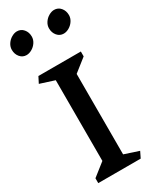

<svg xmlns="http://www.w3.org/2000/svg" viewBox="-274 -1166 987 1230"><g transform="rotate(-30 220.0 -551.5)"><path d="M372 0H58V-36L152 -110V-707L46 -741L69 -786H383V-750L288 -675V-80L394 -45ZM158.9 -1026.4Q158.9 -1003.7 145.5 -983.4Q132.1 -963.2 111.5 -951.4Q91 -939.6 71.3 -939.6Q42.7 -939.6 24 -961.7Q5.2 -983.9 5.2 -1016Q5.2 -1038.7 18.6 -1059Q32 -1079.2 52.6 -1091Q73.1 -1102.8 91.9 -1102.8Q121.4 -1102.8 140.1 -1080.7Q158.9 -1058.5 158.9 -1026.4ZM433.9 -1026.4Q433.9 -1003.7 420.5 -983.4Q407.1 -963.2 386.5 -951.4Q366 -939.6 346.3 -939.6Q317.7 -939.6 299 -961.7Q280.2 -983.9 280.2 -1016Q280.2 -1038.7 293.6 -1059Q307 -1079.2 327.6 -1091Q348.1 -1102.8 366.9 -1102.8Q396.4 -1102.8 415.1 -1080.7Q433.9 -1058.5 433.9 -1026.4Z"/></g></svg>

Font: InknutAntiqua
Style: Medium
Weight: 500
Designer: Claus Eggers Srensen
Foundry: Claus Eggers Srensen
Version: Version 1.000; ttfautohint (v1.2) -l 7 -r 28 -G 50 -x 13 -D 